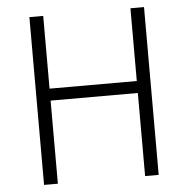

<svg xmlns="http://www.w3.org/2000/svg" viewBox="-52 -780 814 831"><g transform="rotate(-5 355.0 -364.5)"><path d="M106 0H166V-361H545V0H604V-729H545V-413H166V-729H106Z"/></g></svg>

Font: Noto Sans CJK KR Light
Style: Regular
Weight: 300
Designer: Ryoko NISHIZUKA (kana & ideographs); Paul D. Hunt (Latin, Greek & Cyrillic); Wenlong ZHANG (bopomofo); Sandoll Communica
Foundry: Adobe Systems Incorporated
Version: Version 1.004;PS 1.004;hotconv 1.0.82;makeotf.lib2.5.63406